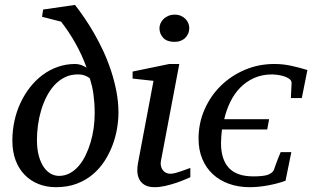

<svg xmlns="http://www.w3.org/2000/svg" viewBox="-20 -757 1283 789"><path d="M369.1 -291Q369.1 -314.5 367.7 -334.2Q366.2 -354 363.8 -371.3Q361.3 -388.7 357.7 -404.1Q354 -419.4 349.1 -435.1Q341.3 -441.9 328.9 -446.5Q316.4 -451.2 299.8 -451.2Q270 -451.2 246.1 -439.2Q222.2 -427.2 203.6 -407Q185.1 -386.7 171.4 -359.9Q157.7 -333 148.9 -303.2Q140.1 -273.4 136 -242.4Q131.8 -211.4 131.8 -183.1Q131.8 -144 139.6 -116Q147.5 -87.9 160.4 -69.6Q173.3 -51.3 189.5 -42.7Q205.6 -34.2 222.2 -34.2Q246.1 -34.2 266.4 -44.9Q286.6 -55.7 303 -74.5Q319.3 -93.3 331.5 -118.4Q343.8 -143.6 352.3 -172.1Q360.8 -200.7 365 -231.2Q369.1 -261.7 369.1 -291ZM466.8 -293.9Q466.8 -264.2 461.2 -230Q455.6 -195.8 442.9 -161.6Q430.2 -127.4 410.2 -96.2Q390.1 -64.9 361.8 -40.8Q333.5 -16.6 295.7 -2.2Q257.8 12.2 210 12.2Q170.4 12.2 137.7 -1Q105 -14.2 81.1 -38.8Q57.1 -63.5 43.9 -98.9Q30.8 -134.3 30.8 -179.2Q30.8 -220.2 39.3 -259.8Q47.9 -299.3 64.2 -334.2Q80.6 -369.1 103.5 -398.4Q126.5 -427.7 155 -449Q183.6 -470.2 217.5 -482.2Q251.5 -494.1 289.1 -494.1Q301.3 -494.1 313 -490Q324.7 -485.8 335.9 -479Q317.4 -530.3 290.3 -578.6Q263.2 -627 231 -668L152.8 -688L157.2 -717.8L288.1 -736.8Q306.2 -713.9 326.4 -684.3Q346.7 -654.8 366.7 -620.1Q386.7 -585.4 404.8 -546.4Q422.9 -507.3 436.5 -465.8Q450.2 -424.3 458.5 -380.9Q466.8 -337.4 466.8 -293.9Z M762.2 -28.8Q756.3 -26.4 740.7 -19.5Q725.1 -12.7 704.1 -5.6Q683.1 1.5 659.9 6.8Q636.7 12.2 616.2 12.2Q590.3 12.2 575.2 3.4Q560.1 -5.4 552.7 -19.5Q545.4 -33.7 544.4 -51.3Q543.5 -68.8 546.9 -85.9L610.8 -424.8L524.9 -434.1V-462.9L675.8 -494.1H716.8L641.1 -94.2Q639.2 -84 641.4 -74.7Q643.6 -65.4 648.7 -58.3Q653.8 -51.3 661.9 -47.1Q669.9 -43 680.2 -43Q689 -43 700.9 -46.1Q712.9 -49.3 724.9 -53.5Q736.8 -57.6 747.1 -61.5Q757.3 -65.4 762.2 -66.9ZM757.8 -641.1Q757.8 -629.9 753.7 -619.9Q749.5 -609.9 741.9 -602.1Q734.4 -594.2 723.1 -589.6Q711.9 -585 697.3 -585Q666.5 -585 650.9 -601.3Q635.3 -617.7 635.3 -641.1Q635.3 -650.9 639.4 -660.6Q643.6 -670.4 651.6 -678.5Q659.7 -686.5 671.4 -691.7Q683.1 -696.8 698.2 -696.8Q712.4 -696.8 723.4 -691.9Q734.4 -687 742.2 -679.2Q750 -671.4 753.9 -661.4Q757.8 -651.4 757.8 -641.1Z M1220.2 -354H1175.3L1178.2 -415Q1178.7 -425.8 1168.9 -432.9Q1159.2 -439.9 1146 -443.8Q1132.8 -447.8 1119.6 -449.5Q1106.4 -451.2 1099.1 -451.2Q1057.1 -451.2 1024.4 -436.5Q991.7 -421.9 967.3 -397Q942.9 -372.1 926.5 -338.6Q910.2 -305.2 901.4 -267.1H1085.9L1078.1 -225.1H892.1Q890.6 -210.9 889.4 -197Q888.2 -183.1 888.2 -168.9Q888.2 -102.1 920.4 -67.1Q952.6 -32.2 1021 -32.2Q1041 -32.2 1055.2 -33.7Q1069.3 -35.2 1079.1 -38.1Q1087.4 -41 1095.2 -46.6Q1103 -52.2 1106 -60.1Q1109.4 -70.3 1113.8 -82.5Q1117.7 -92.8 1122.6 -105.5Q1127.4 -118.2 1133.3 -131.8H1177.2L1153.3 -14.2Q1119.1 -2 1080.3 5.1Q1041.5 12.2 1006.3 12.2Q960 12.2 921.4 -1.5Q882.8 -15.1 855 -40.8Q827.1 -66.4 811.5 -103.5Q795.9 -140.6 795.9 -187Q795.9 -251 820.6 -307.1Q845.2 -363.3 887.7 -404.8Q930.2 -446.3 986.6 -470.2Q1043 -494.1 1106.9 -494.1Q1142.6 -494.1 1176.3 -486.8Q1210 -479.5 1243.2 -469.2Z"/></svg>

Font: Charis SIL Cyr
Style: Italic
Weight: 400
Italic angle: -11°
Foundry: SIL International
Version: Version 5.000